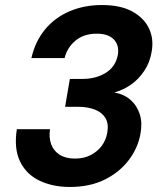

<svg xmlns="http://www.w3.org/2000/svg" viewBox="-20 -732 658 764"><path d="M258 12Q190 12 137.5 -13Q85 -38 60 -89Q35 -140 47 -218H179Q174 -185 183.5 -158.5Q193 -132 217 -116.5Q241 -101 278 -101Q314 -101 341 -115Q368 -129 385 -152Q402 -175 407 -205Q413 -239 400 -261.5Q387 -284 358.5 -295.5Q330 -307 291 -307H239L258 -418H310Q361 -418 400.5 -442Q440 -466 449 -514Q455 -552 433 -575Q411 -598 365 -598Q313 -598 280 -570Q247 -542 237 -501H105Q120 -567 159 -614.5Q198 -662 256.5 -687Q315 -712 385 -712Q460 -712 507 -686Q554 -660 573.5 -617.5Q593 -575 583 -524Q576 -483 554 -450Q532 -417 501.5 -395.5Q471 -374 435 -364Q474 -357 499.5 -334.5Q525 -312 536 -278Q547 -244 539 -200Q529 -143 492 -94.5Q455 -46 396 -17Q337 12 258 12Z"/></svg>

Font: DM Sans 9pt
Style: Bold Italic
Weight: 700
Italic angle: -10°
Version: Version 4.004;gftools[0.9.30]